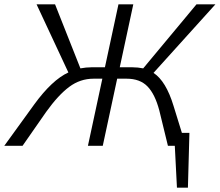

<svg xmlns="http://www.w3.org/2000/svg" viewBox="-22 -678 1022 893"><path d="M785 -186 824 -60H859L852 195H801L791 0H759L719 -164Q699 -240 664 -276Q629 -312 567 -312H523L456 0H387L454 -312H413Q351 -312 300 -274Q249 -236 193 -158L83 0H-2L137 -192Q220 -306 296 -341L148 -658H234L352 -360Q379 -365 402 -365H466L529 -658H598L535 -365H595Q619 -365 644 -360L892 -658H980L692 -339Q750 -301 785 -186Z"/></svg>

Font: EauTestInfant
Style: Italic
Weight: 400
Italic angle: -12°
Designer: Christian Thalmann (Catharsis Fonts)
Version: Version 0.001;PS 000.001;hotconv 1.0.88;makeotf.lib2.5.64775